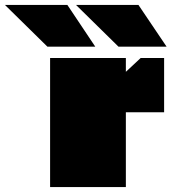

<svg xmlns="http://www.w3.org/2000/svg" viewBox="-170 -758 696 778"><path d="M22 -569 -150 -738H103L216 -569ZM310 -569 138 -738H391L505 -569ZM33 0V-523H340V-467L400 -523H495V-303H340V0Z"/></svg>

Font: Tomorrow Black
Style: Regular
Weight: 900
Designer: Tony de Marco, Monica Rizzolli
Foundry: Just in Type
Version: Version 2.002